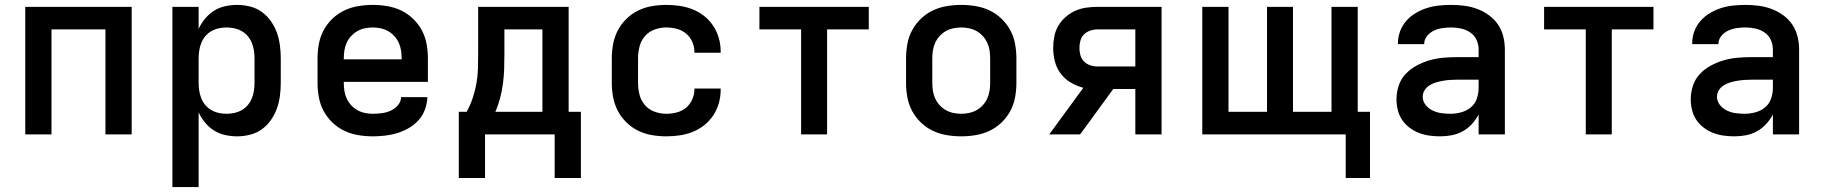

<svg xmlns="http://www.w3.org/2000/svg" viewBox="-20 -548 7440 783"><path d="M83 0V-520H517V0H410V-428H190V0Z M683 215V-520H790V-430Q800 -452 816 -471.5Q832 -491 852.5 -504Q873 -517 897.5 -522.5Q922 -528 947 -528Q973 -528 999.5 -521.5Q1026 -515 1047.5 -499.5Q1069 -484 1084.5 -462Q1100 -440 1109 -415Q1118 -390 1121.5 -363.5Q1125 -337 1125 -310V-210Q1125 -183 1121.5 -156.5Q1118 -130 1109 -105Q1100 -80 1084.5 -58Q1069 -36 1047.5 -20.5Q1026 -5 999.5 1.5Q973 8 947 8Q922 8 897.5 2.5Q873 -3 852.5 -16Q832 -29 816 -48.5Q800 -68 790 -90V215ZM904 -84Q920 -84 936 -87.5Q952 -91 966 -99Q980 -107 990.5 -119.5Q1001 -132 1007 -147Q1013 -162 1015.5 -178Q1018 -194 1018 -210V-310Q1018 -326 1015.5 -342Q1013 -358 1007 -373Q1001 -388 990.5 -400.5Q980 -413 966 -421Q952 -429 936 -432.5Q920 -436 904 -436Q888 -436 872 -432.5Q856 -429 842 -421Q828 -413 817.5 -400.5Q807 -388 801 -373Q795 -358 792.5 -342Q790 -326 790 -310V-210Q790 -194 792.5 -178Q795 -162 801 -147Q807 -132 817.5 -119.5Q828 -107 842 -99Q856 -91 872 -87.5Q888 -84 904 -84Z M1500 8Q1470 8 1440.5 3Q1411 -2 1384.5 -14.5Q1358 -27 1336 -48Q1314 -69 1300 -95Q1286 -121 1280.5 -150.5Q1275 -180 1275 -210V-310Q1275 -340 1280.5 -369.5Q1286 -399 1300 -425Q1314 -451 1336 -472Q1358 -493 1384.5 -505.5Q1411 -518 1440.5 -523Q1470 -528 1500 -528Q1530 -528 1559.5 -523Q1589 -518 1615.5 -505.5Q1642 -493 1664 -472Q1686 -451 1700 -425Q1714 -399 1719.5 -369.5Q1725 -340 1725 -310V-214H1382V-210Q1382 -194 1384.5 -177.5Q1387 -161 1394 -146Q1401 -131 1412 -119Q1423 -107 1437 -99Q1451 -91 1467.5 -87.5Q1484 -84 1500 -84Q1519 -84 1537.5 -86.5Q1556 -89 1573 -96.5Q1590 -104 1602.5 -118.5Q1615 -133 1616 -152H1723Q1722 -126 1713 -101.5Q1704 -77 1687 -58Q1670 -39 1647.5 -26Q1625 -13 1601 -5.5Q1577 2 1551.5 5Q1526 8 1500 8ZM1382 -306H1618V-310Q1618 -326 1615.5 -342.5Q1613 -359 1606 -374Q1599 -389 1588 -401Q1577 -413 1563 -421Q1549 -429 1532.5 -432.5Q1516 -436 1500 -436Q1484 -436 1467.5 -432.5Q1451 -429 1437 -421Q1423 -413 1412 -401Q1401 -389 1394 -374Q1387 -359 1384.5 -342.5Q1382 -326 1382 -310Z M1851 178V-92H1883Q1898 -119 1907.5 -147.5Q1917 -176 1922.5 -205.5Q1928 -235 1929 -265Q1930 -295 1930 -325V-520H2299V-92H2349V178H2242V0H1958V178ZM2192 -92V-428H2037V-325Q2037 -295 2036 -265.5Q2035 -236 2031 -206.5Q2027 -177 2019.5 -148Q2012 -119 2000 -92Z M2697 8Q2668 8 2638.5 3Q2609 -2 2582.5 -15Q2556 -28 2534.5 -49Q2513 -70 2499.5 -96Q2486 -122 2480.5 -151Q2475 -180 2475 -210V-310Q2475 -340 2480.5 -369Q2486 -398 2499.5 -424Q2513 -450 2534.5 -471Q2556 -492 2582.5 -505Q2609 -518 2638.5 -523Q2668 -528 2697 -528Q2725 -528 2752 -524Q2779 -520 2804.5 -510Q2830 -500 2852 -482.5Q2874 -465 2889 -442Q2904 -419 2911.5 -392.5Q2919 -366 2919 -338V-333H2812V-336Q2812 -357 2803 -377.5Q2794 -398 2777.5 -411.5Q2761 -425 2740 -430.5Q2719 -436 2697 -436Q2673 -436 2649.5 -427.5Q2626 -419 2610 -400.5Q2594 -382 2588 -358Q2582 -334 2582 -310V-210Q2582 -186 2588 -162Q2594 -138 2610 -119.5Q2626 -101 2649.5 -92.5Q2673 -84 2697 -84Q2719 -84 2740 -89.5Q2761 -95 2777.5 -108.5Q2794 -122 2803 -142.5Q2812 -163 2812 -184V-187H2919V-182Q2919 -154 2911.5 -127.5Q2904 -101 2889 -78Q2874 -55 2852 -37.5Q2830 -20 2804.5 -10Q2779 0 2752 4Q2725 8 2697 8Z M3247 0V-428H3077V-520H3523V-428H3353V0Z M3900 8Q3870 8 3840.5 3Q3811 -2 3784.5 -14.5Q3758 -27 3736 -48Q3714 -69 3700 -95Q3686 -121 3680.5 -150.5Q3675 -180 3675 -210V-310Q3675 -340 3680.5 -369.5Q3686 -399 3700 -425Q3714 -451 3736 -472Q3758 -493 3784.5 -505.5Q3811 -518 3840.5 -523Q3870 -528 3900 -528Q3930 -528 3959.5 -523Q3989 -518 4015.5 -505.5Q4042 -493 4064 -472Q4086 -451 4100 -425Q4114 -399 4119.5 -369.5Q4125 -340 4125 -310V-210Q4125 -180 4119.5 -150.5Q4114 -121 4100 -95Q4086 -69 4064 -48Q4042 -27 4015.5 -14.5Q3989 -2 3959.5 3Q3930 8 3900 8ZM3900 -84Q3916 -84 3932.5 -87.5Q3949 -91 3963 -99Q3977 -107 3988 -119Q3999 -131 4006 -146Q4013 -161 4015.5 -177.5Q4018 -194 4018 -210V-310Q4018 -326 4015.5 -342.5Q4013 -359 4006 -374Q3999 -389 3988 -401Q3977 -413 3963 -421Q3949 -429 3932.5 -432.5Q3916 -436 3900 -436Q3884 -436 3867.5 -432.5Q3851 -429 3837 -421Q3823 -413 3812 -401Q3801 -389 3794 -374Q3787 -359 3784.5 -342.5Q3782 -326 3782 -310V-210Q3782 -194 3784.5 -177.5Q3787 -161 3794 -146Q3801 -131 3812 -119Q3823 -107 3837 -99Q3851 -91 3867.5 -87.5Q3884 -84 3900 -84Z M4259 0 4398 -190Q4371 -197 4346.5 -211.5Q4322 -226 4305.5 -248Q4289 -270 4282 -297.5Q4275 -325 4275 -352Q4275 -376 4279.5 -399Q4284 -422 4295.5 -442Q4307 -462 4325 -478Q4343 -494 4364 -503.5Q4385 -513 4408 -516.5Q4431 -520 4455 -520H4717V0H4610V-185H4520L4385 0ZM4455 -277H4610V-428H4455Q4440 -428 4425.5 -423Q4411 -418 4400.5 -407.5Q4390 -397 4386 -382Q4382 -367 4382 -352Q4382 -338 4386 -323Q4390 -308 4400.5 -297.5Q4411 -287 4425.5 -282Q4440 -277 4455 -277Z M5468 178V0H4883V-520H4990V-92H5147V-520H5253V-92H5410V-520H5517V-92H5567V178Z M5853 8Q5831 8 5809 5Q5787 2 5766.5 -6Q5746 -14 5728 -27.5Q5710 -41 5698 -59Q5686 -77 5680.5 -99Q5675 -121 5675 -143Q5675 -171 5684 -198.5Q5693 -226 5712.5 -246.5Q5732 -267 5757 -280.5Q5782 -294 5809.5 -302Q5837 -310 5865 -312.5Q5893 -315 5922 -315H6010V-346Q6010 -367 6001.5 -385.5Q5993 -404 5976 -415.5Q5959 -427 5939 -431.5Q5919 -436 5899 -436Q5881 -436 5863 -433.5Q5845 -431 5828.5 -423.5Q5812 -416 5800 -401.5Q5788 -387 5788 -369V-368H5681V-372Q5681 -397 5690 -421Q5699 -445 5715.5 -463.5Q5732 -482 5754 -495Q5776 -508 5800 -515.5Q5824 -523 5849 -525.5Q5874 -528 5899 -528Q5926 -528 5952.5 -524.5Q5979 -521 6004.5 -511.5Q6030 -502 6052 -486Q6074 -470 6089 -448Q6104 -426 6110.5 -399.5Q6117 -373 6117 -346V0H6010V-81Q5999 -60 5982.5 -42Q5966 -24 5945 -12.5Q5924 -1 5900.5 3.5Q5877 8 5853 8ZM5895 -84Q5917 -84 5939 -90Q5961 -96 5978 -110Q5995 -124 6002.5 -145.5Q6010 -167 6010 -189V-223H5922Q5907 -223 5893 -222Q5879 -221 5864.5 -218.5Q5850 -216 5836.5 -212Q5823 -208 5810.5 -200.5Q5798 -193 5790 -180.5Q5782 -168 5782 -154Q5782 -135 5794 -120Q5806 -105 5823 -97Q5840 -89 5858.5 -86.5Q5877 -84 5895 -84Z M6447 0V-428H6277V-520H6723V-428H6553V0Z M7053 8Q7031 8 7009 5Q6987 2 6966.5 -6Q6946 -14 6928 -27.5Q6910 -41 6898 -59Q6886 -77 6880.5 -99Q6875 -121 6875 -143Q6875 -171 6884 -198.5Q6893 -226 6912.5 -246.5Q6932 -267 6957 -280.5Q6982 -294 7009.5 -302Q7037 -310 7065 -312.5Q7093 -315 7122 -315H7210V-346Q7210 -367 7201.5 -385.5Q7193 -404 7176 -415.5Q7159 -427 7139 -431.5Q7119 -436 7099 -436Q7081 -436 7063 -433.5Q7045 -431 7028.5 -423.5Q7012 -416 7000 -401.5Q6988 -387 6988 -369V-368H6881V-372Q6881 -397 6890 -421Q6899 -445 6915.5 -463.5Q6932 -482 6954 -495Q6976 -508 7000 -515.5Q7024 -523 7049 -525.5Q7074 -528 7099 -528Q7126 -528 7152.5 -524.5Q7179 -521 7204.5 -511.5Q7230 -502 7252 -486Q7274 -470 7289 -448Q7304 -426 7310.5 -399.5Q7317 -373 7317 -346V0H7210V-81Q7199 -60 7182.5 -42Q7166 -24 7145 -12.5Q7124 -1 7100.5 3.5Q7077 8 7053 8ZM7095 -84Q7117 -84 7139 -90Q7161 -96 7178 -110Q7195 -124 7202.5 -145.5Q7210 -167 7210 -189V-223H7122Q7107 -223 7093 -222Q7079 -221 7064.5 -218.5Q7050 -216 7036.5 -212Q7023 -208 7010.5 -200.5Q6998 -193 6990 -180.5Q6982 -168 6982 -154Q6982 -135 6994 -120Q7006 -105 7023 -97Q7040 -89 7058.5 -86.5Q7077 -84 7095 -84Z"/></svg>

Font: Iosevka Aile Semibold
Style: Regular
Weight: 600
Designer: Belleve Invis
Foundry: Belleve Invis
Version: Version 31.1.0; ttfautohint (v1.8.4)